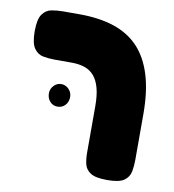

<svg xmlns="http://www.w3.org/2000/svg" viewBox="-71 -649 652 721"><g transform="rotate(10 255.0 -288.5)"><path d="M385 9Q340 9 321 -3.5Q302 -16 297.5 -36Q293 -56 293 -77V-256Q293 -297 285.5 -325Q278 -353 263.5 -370Q249 -387 227.5 -394.5Q206 -402 177 -402H113Q90 -402 68.5 -406Q47 -410 33.5 -429.5Q20 -449 20 -494Q20 -540 33.5 -559Q47 -578 68 -582Q89 -586 112 -586H175Q251 -586 307.5 -567Q364 -548 401 -508.5Q438 -469 457 -407Q476 -345 476 -258V-84Q476 -61 472 -39.5Q468 -18 449.5 -4.5Q431 9 385 9ZM153 -230Q136 -230 124.5 -242.5Q113 -255 113 -274Q113 -291 125 -303.5Q137 -316 153 -316Q170 -316 182 -303.5Q194 -291 194 -274Q194 -255 182.5 -242.5Q171 -230 153 -230Z"/></g></svg>

Font: Fredoka SemiCondensed
Style: Bold
Weight: 700
Width: 4
Designer: Ben Nathan
Foundry: Milena B. Brandão, Ben Nathan
Version: Version 2.001